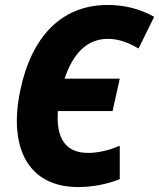

<svg xmlns="http://www.w3.org/2000/svg" viewBox="-20 -746 643 776"><path d="M296 10C360 10 420 -4 464 -22V-157C420 -138 376 -128 336 -128C245 -128 206 -187 214 -297H435L464 -428H241C275 -531 333 -589 416 -589C458 -589 497 -575 540 -550L603 -678C547 -710 482 -726 416 -726C224 -726 106 -592 62 -381C14 -154 90 10 296 10Z"/></svg>

Font: Noto Sans SemiCondensed ExtraBold
Style: Italic
Weight: 800
Width: 4
Italic angle: -12°
Designer: Monotype Design Team
Foundry: Monotype Imaging Inc.
Version: Version 2.013